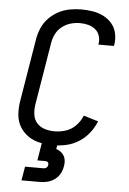

<svg xmlns="http://www.w3.org/2000/svg" viewBox="-62 -788 701 1047"><g transform="rotate(5 288.0 -264.5)"><path d="M253 8Q288 8 323.5 0Q359 -8 391.5 -28.5Q424 -49 447.5 -79Q471 -109 484 -143L404 -167Q392 -137 368.5 -112.5Q345 -88 314 -78Q283 -68 253 -68Q225 -68 199.5 -75.5Q174 -83 156.5 -102Q139 -121 135 -147.5Q131 -174 135 -202L192 -547Q196 -572 208 -596Q220 -620 242 -637Q264 -654 289.5 -661Q315 -668 340 -668Q363 -668 384.5 -662.5Q406 -657 423 -643.5Q440 -630 447 -608.5Q454 -587 450 -564Q450 -562 449 -560H534Q535 -564 536 -568Q541 -600 534 -630.5Q527 -661 507.5 -683.5Q488 -706 461 -719.5Q434 -733 403 -738Q372 -743 340 -743Q309 -743 277 -737Q245 -731 215.5 -715.5Q186 -700 162.5 -675.5Q139 -651 126 -620.5Q113 -590 108 -559L51 -214Q45 -177 48 -140.5Q51 -104 69 -74.5Q87 -45 116 -25.5Q145 -6 180.5 1Q216 8 253 8ZM96 214H196Q217 214 238 209Q259 204 277.5 190.5Q296 177 306.5 157.5Q317 138 320 117Q324 97 320 78Q316 59 302 46Q288 33 270 27L275 0H189L173 98H216Q221 98 226 100Q231 102 233 107Q235 112 234 118Q233 124 229.5 129Q226 134 220.5 136Q215 138 209 138H109Z"/></g></svg>

Font: Iosevka Sparkle
Style: Italic
Weight: 400
Italic angle: -9°
Designer: Belleve Invis
Foundry: Belleve Invis
Version: Version 4.5.0; ttfautohint (v1.8.3)